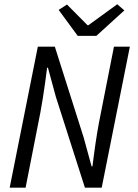

<svg xmlns="http://www.w3.org/2000/svg" viewBox="-20 -873 640 893"><path d="M25 0 156 -656H235L369 -234L406 -99H410Q413 -123 416.5 -150Q420 -177 424 -204Q428 -231 432 -255.5Q436 -280 440 -301L510 -656H584L453 0H375L240 -422L203 -558H199Q195 -525 190 -489Q185 -453 179.5 -418Q174 -383 168 -351L99 0ZM341.4 -706.3 252.8 -826.9 291.6 -852 387.1 -755.7H391.1L525.3 -853.2L558.4 -824.7L428.3 -706.3Z"/></svg>

Font: SourceCodeVF
Style: Italic
Weight: 200
Italic angle: -11°
Monospace: yes
Designer: Paul D. Hunt, Teo Tuominen
Foundry: Adobe
Version: Version 1.026;hotconv 1.1.0;makeotfexe 2.6.0